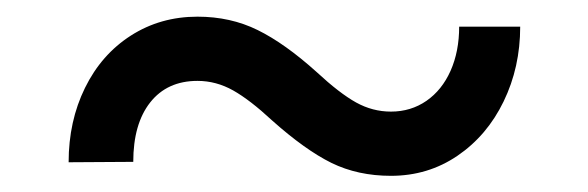

<svg xmlns="http://www.w3.org/2000/svg" viewBox="-20 -412 720 235"><path d="M458.5 -196.8Q418 -196.8 385.7 -212.6Q353.5 -228.5 313 -264.6Q286.1 -289.6 265.4 -301.3Q244.6 -313 221.7 -313Q184.6 -313 163.8 -286.6Q143.1 -260.3 143.1 -213.9L64 -213.4Q64 -263.7 84 -304.4Q104 -345.2 140.1 -368.4Q176.3 -391.6 221.7 -391.6Q262.2 -391.6 295.4 -375.2Q328.6 -358.9 367.7 -323.7Q395.5 -297.9 415.8 -286.6Q436 -275.4 458.5 -275.4Q482.9 -275.4 502 -288.6Q521 -301.8 531.5 -325.4Q542 -349.1 542 -379.4H616.7Q616.7 -329.6 596.4 -287.8Q576.2 -246.1 540 -221.4Q503.9 -196.8 458.5 -196.8Z"/></svg>

Font: Heebo
Style: Regular
Weight: 400
Designer: Oded Ezer
Foundry: Meir Sadan
Version: Version 2.001; ttfautohint (v1.5.14-ce02) -l 8 -r 50 -G 200 